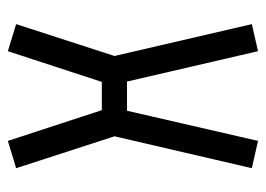

<svg xmlns="http://www.w3.org/2000/svg" viewBox="-114 -552 676 488"><g transform="rotate(-90 224.0 -308.0)"><path d="M109.9 -626 188 -387.2H259.8L337.9 -626L406.7 -605L325.7 -355L406.7 -5.9L337.9 9.8L260.7 -323.2H186.5L109.9 9.8L40.5 -5.9L121.6 -355L40.5 -605Z"/></g></svg>

Font: Aubrey
Style: Regular
Weight: 400
Designer: Gayaneh Bagdasaryan | Cyreal.org
Foundry: Gayaneh Bagdasaryan | Cyreal.org
Version: Version 1.000